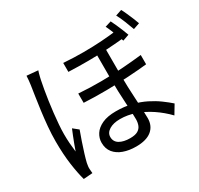

<svg xmlns="http://www.w3.org/2000/svg" viewBox="-178 -1037 1355 1307"><g transform="rotate(-30 500.0 -383.5)"><path d="M695.6 -665.7Q695.6 -629.5 695.6 -587.9Q695.6 -546.3 695.6 -506.5Q695.6 -466.6 695.6 -434.8Q695.6 -387.7 697.6 -339.4Q699.6 -291 702.1 -245.2Q704.6 -199.3 706.6 -159.5Q708.6 -119.6 708.6 -89.7Q708.6 -28.9 667 5.3Q625.3 39.4 544.6 39.4Q489.8 39.4 446.2 23.8Q402.6 8.3 377.5 -22.8Q352.4 -53.9 352.4 -101Q352.4 -136.5 372.5 -167.8Q392.6 -199.1 435 -218.7Q477.3 -238.2 543.4 -238.2Q610 -238.2 666.4 -223.9Q722.7 -209.6 768.8 -186.5Q814.8 -163.5 851.7 -136.4Q888.7 -109.3 916.8 -84.3L874.8 -14.3Q827.4 -63.3 772.5 -100.2Q717.6 -137 659.3 -157.5Q601 -178.1 541.5 -178.1Q488.2 -178.1 455.7 -157.8Q423.3 -137.4 423.3 -105.2Q423.3 -68 454.4 -49.2Q485.6 -30.4 537.6 -30.4Q577.2 -30.4 598.1 -42.6Q619 -54.9 627.3 -76Q635.6 -97.1 635.6 -123.4Q635.6 -144.9 634 -180.8Q632.4 -216.6 629.8 -259.9Q627.2 -303.3 625.5 -347.8Q623.9 -392.4 623.9 -431.4Q623.9 -467.5 623.9 -511.5Q623.9 -555.5 623.9 -597.1Q623.9 -638.6 623.9 -665.7ZM382.4 -470.6Q472.7 -464.2 561.5 -464.8Q650.4 -465.5 732.4 -471.5Q814.3 -477.5 882.2 -485.2V-412.1Q818.7 -405.3 735.9 -400.2Q653.1 -395.1 562.7 -394Q472.2 -392.9 382.8 -397.5ZM398 -702.2Q478.9 -696.4 555.2 -696.5Q631.5 -696.6 700.1 -701.4Q768.8 -706.2 825 -713.6V-643.4Q769.4 -638.1 700.9 -633.9Q632.5 -629.8 555.9 -629.2Q479.3 -628.6 398 -632ZM226.1 -743.8Q223.3 -735.9 219.7 -723.4Q216.2 -711 213.3 -698.6Q210.5 -686.2 208.5 -677.2Q202.6 -649 195.9 -610.8Q189.2 -572.7 182.9 -528.9Q176.6 -485.1 171.6 -440.4Q166.6 -395.6 163.4 -353.9Q160.2 -312.2 160.2 -278.7Q160.2 -242.6 162.6 -208.7Q165.1 -174.8 169.7 -137.7Q177.6 -160.6 187.7 -187.6Q197.9 -214.7 208.3 -240.8Q218.8 -266.9 227.2 -287L268.3 -254Q255.7 -220 241.2 -177.7Q226.7 -135.5 214.8 -96.6Q202.9 -57.8 197.1 -33Q195.1 -23 193.4 -10.4Q191.7 2.3 192.4 11.5Q193 18.9 193.6 28.7Q194.2 38.4 195.2 46.5L124.3 51.9Q108.9 -2.2 97.6 -82.8Q86.3 -163.5 86.3 -264.9Q86.3 -320 91.5 -379.9Q96.8 -439.8 104.3 -496.8Q111.8 -553.9 119.2 -601.8Q126.6 -649.8 131.3 -680.8Q133.6 -697.9 135.6 -716.9Q137.6 -735.9 138 -751.7ZM819.1 -785.8Q828.5 -767.6 839.7 -742.5Q850.8 -717.4 861.2 -692.1Q871.7 -666.7 878.5 -646.5L828.4 -629.1Q821.4 -651.1 811.5 -676.4Q801.5 -701.7 791.4 -726.7Q781.2 -751.8 771.2 -770.9ZM919.9 -817.6Q929.9 -799.4 940.9 -774.3Q951.9 -749.2 962.6 -723.9Q973.2 -698.5 980 -678.3L930.3 -661.2Q918.5 -694.5 902.7 -733.8Q887 -773.2 871.4 -801.1Z"/></g></svg>

Font: Noto Sans HK Thin
Style: Regular
Weight: 100
Designer: Ryoko NISHIZUKA 西塚涼子 (kana, bopomofo & ideographs); Paul D. Hunt (Latin, Greek & Cyrillic); Sandoll Communications 산돌커뮤니
Foundry: Adobe
Version: Version 2.004-H2;hotconv 1.0.118;makeotfexe 2.5.65603